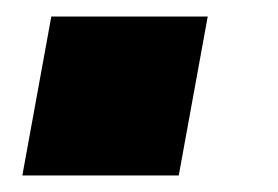

<svg xmlns="http://www.w3.org/2000/svg" viewBox="-20 -212 336 232"><path d="M7 0 42 -192H231L196 0Z"/></svg>

Font: Archivo SemiCondensed Black
Style: Italic
Weight: 900
Width: 4
Italic angle: -10°
Designer: Hector Gatti
Foundry: Omnibus-Type
Version: Version 2.001